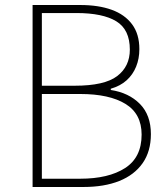

<svg xmlns="http://www.w3.org/2000/svg" viewBox="-20 -746 672 766"><path d="M110 0V-726H300Q373 -726 425.5 -707Q478 -688 507 -649Q536 -610 536 -550Q536 -512 523 -480Q510 -448 485 -425.5Q460 -403 422 -392V-387Q494 -376 538 -331.5Q582 -287 582 -211Q582 -142 549 -95Q516 -48 456 -24Q396 0 313 0ZM147 -404H278Q397 -404 447.5 -442.5Q498 -481 498 -548Q498 -628 444 -661Q390 -694 285 -694H147ZM147 -33H300Q413 -33 479 -75.5Q545 -118 545 -209Q545 -292 480.5 -331.5Q416 -371 300 -371H147Z"/></svg>

Font: Noto Sans TC
Style: Regular
Weight: 100
Designer: Ryoko NISHIZUKA 西塚涼子 (kana, bopomofo & ideographs); Paul D. Hunt (Latin, Greek & Cyrillic); Sandoll Communications 산돌커뮤니
Foundry: Adobe
Version: Version 2.004;hotconv 1.0.118;makeotfexe 2.5.65603